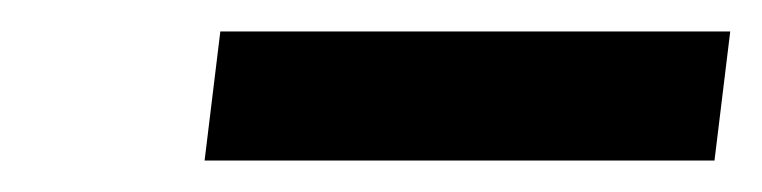

<svg xmlns="http://www.w3.org/2000/svg" viewBox="-20 -677 484 122"><path d="M444 -657H120L110 -575H434Z"/></svg>

Font: Charger
Style: BdIt
Weight: 400
Designer: Jasper
Foundry: Cannot Into Space Fonts
Version: Version 0.98